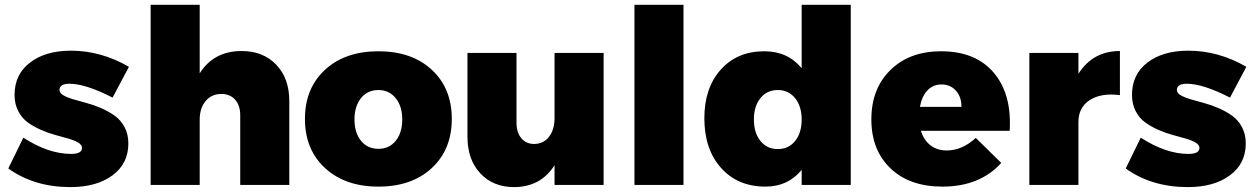

<svg xmlns="http://www.w3.org/2000/svg" viewBox="-20 -762 5178 791"><path d="M443.8 -359.9Q332.5 -417 266.1 -417Q225.1 -417 225.1 -391.1Q225.1 -378.9 240.7 -369.6Q256.3 -360.4 281.5 -353Q306.6 -345.7 336.7 -337.6Q366.7 -329.6 397 -316.4Q427.2 -303.2 452.4 -285.4Q477.5 -267.6 493.2 -238.3Q508.8 -209 508.8 -170.9Q508.8 -87.9 443.4 -39.6Q377.9 8.8 270 8.8Q121.1 8.8 14.2 -67.9L76.2 -194.8Q179.7 -127.9 272.9 -127.9Q317.9 -127.9 317.9 -152.8Q317.9 -165 302.5 -174.3Q287.1 -183.6 262.7 -190.7Q238.3 -197.8 208.5 -205.8Q178.7 -213.9 149.2 -226.8Q119.6 -239.7 95.2 -257.1Q70.8 -274.4 55.4 -303.7Q40 -333 40 -371.1Q40 -455.6 103.8 -504.4Q167.5 -553.2 272 -553.2Q396.5 -553.2 511.2 -486.8Z M975.6 -551.8Q1064 -551.8 1117.9 -495.6Q1171.9 -439.5 1171.9 -345.2V0H969.7V-287.1Q969.7 -327.6 948.7 -351.3Q927.7 -375 891.6 -375Q850.6 -374.5 826.7 -345.2Q802.7 -315.9 802.7 -269V0H600.6V-742.2H802.7V-460Q860.8 -551.8 975.6 -551.8Z M1841.3 -272Q1841.3 -146 1758.8 -69.6Q1676.3 6.8 1539.1 6.8Q1401.9 6.8 1319.1 -69.6Q1236.3 -146 1236.3 -272Q1236.3 -398.4 1319.1 -474.6Q1401.9 -550.8 1539.1 -550.8Q1676.3 -550.8 1758.8 -474.6Q1841.3 -398.4 1841.3 -272ZM1539.1 -391.1Q1494.1 -391.1 1467.3 -357.7Q1440.4 -324.2 1440.4 -270Q1440.4 -214.8 1467.3 -181.9Q1494.1 -148.9 1539.1 -148.9Q1583.5 -148.9 1610.4 -182.1Q1637.2 -215.3 1637.2 -270Q1637.2 -324.2 1610.1 -357.7Q1583 -391.1 1539.1 -391.1Z M2264.6 -543.9H2466.8V0H2264.6V-81.1Q2207 8.8 2097.7 8.8Q2011.7 8.8 1958.7 -47.9Q1905.8 -104.5 1905.8 -199.2V-543.9H2107.9V-255.9Q2107.9 -216.3 2127.7 -192.6Q2147.5 -168.9 2180.7 -168.9Q2219.2 -169.4 2241.9 -198.7Q2264.6 -228 2264.6 -274.9Z M2593.8 -742.2H2795.9V0H2593.8Z M3282.7 -742.2H3484.9V0H3282.7V-62Q3226.1 6.8 3133.8 6.8Q3019.5 6.8 2950.7 -70.1Q2881.8 -147 2881.8 -274.9Q2881.8 -399.9 2949.5 -475.3Q3017.1 -550.8 3128.9 -550.8Q3225.1 -550.8 3282.7 -481ZM3184.6 -147.9Q3229 -147.9 3255.9 -181.4Q3282.7 -214.8 3282.7 -270Q3282.7 -324.2 3255.6 -357.7Q3228.5 -391.1 3184.6 -391.1Q3139.6 -391.1 3112.8 -357.7Q3085.9 -324.2 3085.9 -270Q3085.9 -214.8 3112.8 -181.4Q3139.6 -147.9 3184.6 -147.9Z M3856.9 -550.8Q3999 -550.8 4074 -462.6Q4148.9 -374.5 4139.6 -223.1H3773.9Q3786.1 -184.1 3813.7 -163.1Q3841.3 -142.1 3879.9 -142.1Q3943.8 -142.1 4000 -193.8L4105 -90.8Q4016.6 6.8 3862.8 6.8Q3727.1 6.8 3648.4 -68.6Q3569.8 -144 3569.8 -270Q3569.8 -397 3648.7 -473.9Q3727.5 -550.8 3856.9 -550.8ZM3940.9 -321.8Q3941.4 -362.3 3918.5 -388.2Q3895.5 -414.1 3858.9 -414.1Q3823.7 -414.1 3800.5 -389.2Q3777.3 -364.3 3770 -321.8Z M4422.9 -458Q4482.4 -551.8 4593.8 -551.8V-370.1Q4516.1 -379.9 4469.5 -349.6Q4422.9 -319.3 4422.9 -259.8V0H4220.7V-543.9H4422.9Z M5047.4 -359.9Q4936 -417 4869.6 -417Q4828.6 -417 4828.6 -391.1Q4828.6 -378.9 4844.2 -369.6Q4859.9 -360.4 4885 -353Q4910.2 -345.7 4940.2 -337.6Q4970.2 -329.6 5000.5 -316.4Q5030.8 -303.2 5055.9 -285.4Q5081.1 -267.6 5096.7 -238.3Q5112.3 -209 5112.3 -170.9Q5112.3 -87.9 5046.9 -39.6Q4981.4 8.8 4873.5 8.8Q4724.6 8.8 4617.7 -67.9L4679.7 -194.8Q4783.2 -127.9 4876.5 -127.9Q4921.4 -127.9 4921.4 -152.8Q4921.4 -165 4906 -174.3Q4890.6 -183.6 4866.2 -190.7Q4841.8 -197.8 4812 -205.8Q4782.2 -213.9 4752.7 -226.8Q4723.1 -239.7 4698.7 -257.1Q4674.3 -274.4 4658.9 -303.7Q4643.6 -333 4643.6 -371.1Q4643.6 -455.6 4707.3 -504.4Q4771 -553.2 4875.5 -553.2Q5000 -553.2 5114.7 -486.8Z"/></svg>

Font: Montserrat arm ExtraBold
Style: Regular
Weight: 800
Designer: Julieta Ulanovsky
Foundry: Julieta Ulanovsky
Version: Version 6.000;PS 006.000;hotconv 1.0.88;makeotf.lib2.5.64775